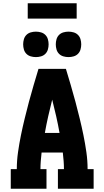

<svg xmlns="http://www.w3.org/2000/svg" viewBox="-20 -1157 640 1177"><path d="M46 0V-120H83Q83 -172 90.5 -224.5Q98 -277 108.5 -328.5Q119 -380 131.5 -431Q144 -482 157.5 -533Q171 -584 186 -634.5Q201 -685 216 -735H384Q399 -685 414 -634.5Q429 -584 442.5 -533Q456 -482 468.5 -431Q481 -380 491.5 -328.5Q502 -277 509.5 -224.5Q517 -172 517 -120H554V0H335V-120H372Q372 -145 370 -170.5Q368 -196 365 -222H235Q232 -196 230 -170.5Q228 -145 228 -120H265V0ZM345 -342Q336 -393 324.5 -444Q313 -495 300 -546Q287 -495 275.5 -444Q264 -393 255 -342ZM400 -807Q384 -807 368.5 -811.5Q353 -816 342 -827Q331 -838 326.5 -853.5Q322 -869 322 -885Q322 -901 326.5 -916.5Q331 -932 342 -943Q353 -954 368.5 -958.5Q384 -963 400 -963Q416 -963 431.5 -958.5Q447 -954 458 -943Q469 -932 473.5 -916.5Q478 -901 478 -885Q478 -869 473.5 -853.5Q469 -838 458 -827Q447 -816 431.5 -811.5Q416 -807 400 -807ZM200 -807Q184 -807 168.5 -811.5Q153 -816 142 -827Q131 -838 126.5 -853.5Q122 -869 122 -885Q122 -901 126.5 -916.5Q131 -932 142 -943Q153 -954 168.5 -958.5Q184 -963 200 -963Q216 -963 231.5 -958.5Q247 -954 258 -943Q269 -932 273.5 -916.5Q278 -901 278 -885Q278 -869 273.5 -853.5Q269 -838 258 -827Q247 -816 231.5 -811.5Q216 -807 200 -807ZM450 -1043H150V-1137H450Z"/></svg>

Font: Iosevka Curly Slab HvEx
Style: Regular
Weight: 900
Width: 7
Monospace: yes
Designer: Belleve Invis
Foundry: Belleve Invis
Version: Version 11.1.0; ttfautohint (v1.8.3)